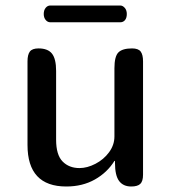

<svg xmlns="http://www.w3.org/2000/svg" viewBox="-20 -678 620 698"><path d="M269 -67Q297 -67 327 -82.5Q357 -98 376.5 -124.5Q396 -151 396 -182V-430Q396 -473 410.5 -487.5Q425 -502 460 -502Q483 -502 491.5 -490.5Q500 -479 500 -455V-43Q500 -19 490 -9.5Q480 0 457 0Q428 0 413 -20Q398 -40 398 -86V-93H396Q370 -51 325 -25.5Q280 0 221 0Q80 0 80 -151V-455Q80 -479 88.5 -490.5Q97 -502 120 -502Q154 -502 169 -483Q184 -464 184 -420V-170Q184 -115 207.5 -91Q231 -67 269 -67ZM139 -627Q139 -641 146 -649.5Q153 -658 163 -658H417Q426 -658 433.5 -649.5Q441 -641 441 -627Q441 -613 434.5 -605Q428 -597 417 -597H163Q153 -597 146 -605.5Q139 -614 139 -627Z"/></svg>

Font: Marmelad for Arash.Academy
Style: Regular
Weight: 400
Designer: Manvel Shmavonyan
Foundry: Cyreal
Version: Version 1.110;Glyphs 3.2 (3202)